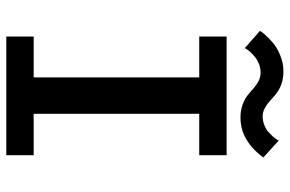

<svg xmlns="http://www.w3.org/2000/svg" viewBox="-175 -745 920 610"><g transform="rotate(90 285.0 -440.0)"><path d="M354 -744Q331.5 -744 313.2 -750.5Q295 -757 283 -766.5Q271 -776 260.5 -785.5Q250 -795 237.5 -801.5Q225 -808 211 -808Q196.5 -808 183.2 -802.8Q170 -797.5 161.2 -790.2Q152.5 -783 145.8 -775.8Q139 -768.5 136 -763L132.5 -758L78 -806Q80.5 -811 89.5 -821.2Q98.5 -831.5 114.5 -845.8Q130.5 -860 155.5 -870.2Q180.5 -880.5 207 -880.5Q229.5 -880.5 247.8 -873.8Q266 -867 278 -857.2Q290 -847.5 300.5 -837.8Q311 -828 323.5 -821.2Q336 -814.5 350 -814.5Q364 -814.5 377.2 -819.8Q390.5 -825 399 -832.5Q407.5 -840 414 -847.5Q420.5 -855 423.5 -860L426.5 -865.5L480.5 -816.5L477.5 -813Q474.5 -809 472 -806Q469.5 -803 464.8 -797.5Q460 -792 455.2 -787.5Q450.5 -783 443.5 -777.2Q436.5 -771.5 429.8 -767Q423 -762.5 414 -758Q405 -753.5 396 -750.5Q387 -747.5 376 -745.8Q365 -744 354 -744ZM473 -613H341.5V-87H473V0H96V-87H226V-613H96V-700H473Z"/></g></svg>

Font: League Mono Narrow Medium
Style: Regular
Weight: 500
Width: 3
Designer: Tyler Finck
Foundry: The League of Moveable Type / Tyler Finck
Version: Version 2.210